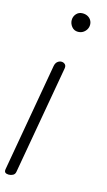

<svg xmlns="http://www.w3.org/2000/svg" viewBox="-145 -677 593 1066"><g transform="rotate(15 151.5 -144.0)"><path d="M172 -307 62 316.5Q59.5 330 48.5 336Q37.5 342 24.5 342Q12 342 5 336.8Q-2 331.5 0 318L109.5 -304.5Q113 -323.5 124.5 -332Q136 -340.5 147.5 -339.5Q159 -339 167 -331Q175 -323 172 -307ZM140.5 -578Q140.5 -598.5 154.2 -614Q168 -629.5 190 -629.5Q206.5 -629.5 219.2 -622.8Q232 -616 239 -604.2Q246 -592.5 246 -578Q246 -564 238.8 -551.5Q231.5 -539 219 -531.2Q206.5 -523.5 190 -523.5Q168 -523.5 154.2 -540.5Q140.5 -557.5 140.5 -578Z"/></g></svg>

Font: Edu QLD Hand
Style: Regular
Weight: 400
Designer: Tina and Corey Anderson, Eben Sorkin
Foundry: Sorkin Type Co.
Version: Version 2.000